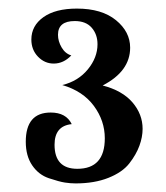

<svg xmlns="http://www.w3.org/2000/svg" viewBox="-20 -769 387 447"><path d="M40 -439Q40 -507 98 -507Q134 -507 147 -480Q107 -476 107 -432Q107 -376 160 -376Q224 -376 224 -447Q224 -488 198.5 -522.5Q173 -557 125 -571Q162 -580 184.5 -607.5Q207 -635 207 -666Q207 -689 193.5 -704.5Q180 -720 154 -720Q115 -720 115 -688Q115 -673 123.5 -658.5Q132 -644 146 -640Q128 -621 105 -621Q84 -621 68.5 -637Q53 -653 53 -677Q53 -709 81 -729Q109 -749 159 -749Q217 -749 250 -722Q283 -695 283 -658Q283 -603 219 -570Q265 -558 288.5 -530.5Q312 -503 312 -469Q312 -450 304.5 -429.5Q297 -409 281 -388.5Q265 -368 232.5 -355Q200 -342 156 -342Q144 -342 131 -344Q118 -346 94 -354Q70 -362 55 -384Q40 -406 40 -439Z"/></svg>

Font: Lobster Two
Style: Bold
Weight: 700
Designer: Pablo Impallari
Foundry: Pablo Impallari. www.impallari.com
Version: Version 1.006